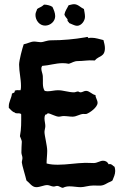

<svg xmlns="http://www.w3.org/2000/svg" viewBox="-20 -901 580 915"><path d="M526 -106C517 -111 513 -120 502 -119L498 -118C492 -130 483 -135 471 -135C457 -135 443 -124 427 -124C413 -124 400 -125 386 -125C343 -124 299 -116 256 -116C238 -116 220 -117 202 -122C202 -142 205 -162 205 -182C205 -207 192 -255 192 -272C192 -281 196 -291 196 -300C196 -312 192 -324 192 -337C192 -343 193 -349 196 -355C203 -353 204 -361 209 -361C218 -361 246 -345 260 -345C268 -345 275 -348 283 -348C298 -348 312 -345 326 -345C345 -345 361 -358 378 -358C382 -358 387 -357 392 -358C409 -364 445 -390 445 -411C445 -424 435 -435 435 -448C419 -450 407 -468 390 -468C380 -468 373 -461 364 -461C358 -461 355 -465 352 -465C345 -465 339 -461 333 -461C306 -461 282 -471 256 -471C240 -471 223 -466 207 -466C202 -466 197 -467 193 -468C180 -487 186 -516 184 -539C183 -551 177 -562 177 -574C177 -579 178 -583 181 -587C214 -589 245 -600 279 -600C289 -600 298 -599 308 -597C325 -602 332 -610 352 -610C377 -610 401 -615 425 -613H432C450 -636 480 -628 480 -672C480 -685 476 -697 473 -710C455 -714 436 -721 417 -721C412 -721 406 -721 402 -719C401 -721 398 -725 396 -725C392 -725 389 -723 386 -723C334 -714 279 -709 227 -709C199 -709 191 -700 173 -700C164 -700 153 -703 143 -703C126 -703 111 -693 93 -690C86 -670 71 -613 71 -593C71 -559 80 -526 80 -492C80 -485 80 -478 78 -471H76C69 -471 56 -473 50 -468C52 -458 43 -459 37 -455C35 -433 21 -415 22 -393V-387C31 -379 38 -368 50 -365C53 -361 58 -361 62 -361C66 -361 81 -362 81 -355C81 -318 82 -288 75 -252C78 -243 83 -235 84 -226C83 -222 82 -178 82 -174C82 -165 87 -157 87 -148C87 -141 84 -134 84 -127C84 -117 103 -56 106 -41C121 -30 132 -9 153 -9C171 -9 189 -19 205 -19C216 -19 225 -12 236 -12C242 -12 246 -15 252 -15C263 -15 270 -6 280 -6C290 -11 300 -13 311 -13C329 -13 348 -9 365 -9C382 -9 402 -17 426 -17C457 -17 464 -12 491 -28C499 -33 509 -35 516 -41C522 -56 529 -70 529 -86C529 -93 528 -99 526 -106ZM385 -821C385 -834 382 -846 380 -858C364 -865 352 -881 333 -881C325 -881 316 -878 307 -876C300 -861 290 -849 287 -832C289 -823 297 -816 302 -809C300 -797 307 -799 310 -791C321 -787 336 -778 347 -778C368 -778 385 -802 385 -821ZM243 -824C243 -840 236 -855 230 -868C221 -875 202 -879 191 -879C189 -879 185 -875 184 -874C176 -867 164 -864 157 -858C154 -847 149 -842 149 -830C149 -804 168 -779 195 -779C220 -779 243 -799 243 -824Z"/></svg>

Font: Margarine
Style: Regular
Weight: 400
Designer: Astigmatic (AOETI)
Foundry: Astigmatic (AOETI)
Version: Version 1.000